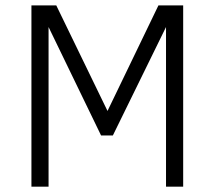

<svg xmlns="http://www.w3.org/2000/svg" viewBox="-20 -696 800 716"><path d="M599.1 0V-595.2L400.9 -190.9H356.9L161.1 -595.2V0H97.2V-675.8H189.9L380.9 -282.2L570.8 -675.8H663.1V0Z"/></svg>

Font: Clear Sans Light
Style: Regular
Weight: 300
Foundry: Intel Corporation
Version: Version 1.00